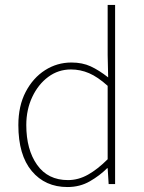

<svg xmlns="http://www.w3.org/2000/svg" viewBox="-20 -742 580 774"><path d="M252 12Q162 12 108 -52.5Q54 -117 54 -238Q54 -315 83.5 -371.5Q113 -428 161.5 -459Q210 -490 268 -490Q312 -490 345.5 -474.5Q379 -459 416 -430L414 -520V-722H444V0H418L414 -64H412Q382 -34 342 -11Q302 12 252 12ZM254 -16Q296 -16 335 -38Q374 -60 414 -100V-396Q374 -432 339 -447Q304 -462 266 -462Q215 -462 174.5 -432Q134 -402 110 -351Q86 -300 86 -238Q86 -139 129.5 -77.5Q173 -16 254 -16Z"/></svg>

Font: Source Sans Variable
Style: Regular
Weight: 200
Designer: Paul D. Hunt
Foundry: Adobe Systems Incorporated
Version: Version 3.006;hotconv 1.0.111;makeotfexe 2.5.65597